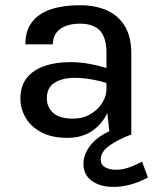

<svg xmlns="http://www.w3.org/2000/svg" viewBox="-20 -514 605 734"><path d="M399.5 0 387 -110.5V-311Q387 -370 362.2 -396.8Q337.5 -423.5 285 -423.5Q255 -423.5 231.8 -414.8Q208.5 -406 195.2 -388.5Q182 -371 182 -344.5H77Q77 -397.5 103 -430.5Q129 -463.5 175.8 -478.8Q222.5 -494 285 -494Q343.5 -494 387.8 -474.8Q432 -455.5 457 -414.5Q482 -373.5 482 -308.5V0ZM238 13Q177.5 13 137.5 -8.5Q97.5 -30 77.8 -64.2Q58 -98.5 58 -137.5Q58 -185 82.2 -215.8Q106.5 -246.5 149.5 -261.5Q192.5 -276.5 248.5 -276.5Q287 -276.5 323.8 -269.5Q360.5 -262.5 395.5 -251V-193.5Q367 -204 331.5 -210.2Q296 -216.5 265.5 -216.5Q220 -216.5 189.5 -198.2Q159 -180 159 -137.5Q159 -105.5 182.8 -83Q206.5 -60.5 259 -60.5Q297 -60.5 326 -77.8Q355 -95 371 -121Q387 -147 387 -173H410Q410 -123.5 389.8 -81Q369.5 -38.5 331.2 -12.8Q293 13 238 13ZM545.5 164.5Q514 182 480 191.2Q446 200.5 414 200.5Q363 200.5 331 177.5Q299 154.5 299 112.5Q299 74 328.2 38.5Q357.5 3 415 -19.5L482.5 0Q428 20.5 396.5 44Q365 67.5 365 95.5Q365 116.5 382.5 125.8Q400 135 423 135Q445.5 135 469 127.5Q492.5 120 523 104Z"/></svg>

Font: Karla Medium
Style: Regular
Weight: 500
Designer: Jonathan Pinhorn
Version: Version 2.001